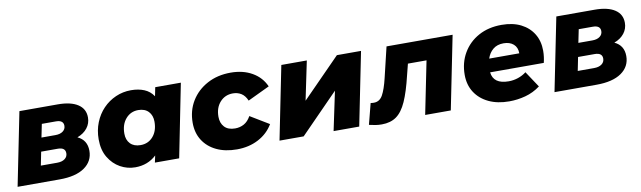

<svg xmlns="http://www.w3.org/2000/svg" viewBox="-37 -970 4681 1402"><g transform="rotate(-10 2303.5 -269.0)"><path d="M10 0 119 -542H403Q499 -542 551.5 -508Q604 -474 604 -410Q604 -366 577.5 -332Q551 -298 503 -280Q572 -248 572 -169Q572 -91 507 -45.5Q442 0 322 0ZM204 -123H325Q361 -123 382 -138.5Q403 -154 403 -180Q403 -223 347 -223H224ZM244 -324H348Q383 -324 403.5 -339.5Q424 -355 424 -380Q424 -422 368 -422H264Z M882 9Q823 9 771 -20Q719 -49 686 -104Q653 -159 653 -238Q653 -305 676 -362.5Q699 -420 739.5 -462Q780 -504 833.5 -527.5Q887 -551 947 -551Q1002 -551 1044.5 -533.5Q1087 -516 1113 -477L1126 -542H1316L1208 0H1028L1039 -51Q975 9 882 9ZM948 -144Q1005 -144 1041 -185.5Q1077 -227 1077 -295Q1077 -342 1050 -370.5Q1023 -399 974 -399Q918 -399 881.5 -357Q845 -315 845 -247Q845 -200 872 -172Q899 -144 948 -144Z M1636 9Q1549 9 1485 -21.5Q1421 -52 1385.5 -107.5Q1350 -163 1350 -238Q1350 -328 1393 -398.5Q1436 -469 1512 -510Q1588 -551 1686 -551Q1778 -551 1845.5 -512Q1913 -473 1943 -404L1781 -327Q1765 -365 1738 -382Q1711 -399 1676 -399Q1618 -399 1580.5 -357.5Q1543 -316 1543 -249Q1543 -202 1570 -173Q1597 -144 1649 -144Q1685 -144 1715 -160.5Q1745 -177 1766 -215L1905 -131Q1866 -65 1795.5 -28Q1725 9 1636 9Z M1952 0 2061 -542H2250L2190 -254L2473 -542H2652L2543 0H2353L2414 -289L2131 0Z M2615 0 2655 -155Q2662 -154 2667 -153.5Q2672 -153 2679 -153Q2722 -153 2745 -194.5Q2768 -236 2787 -316L2841 -542H3331L3222 0H3032L3111 -391H2973L2952 -308Q2924 -190 2892.5 -119.5Q2861 -49 2817.5 -18Q2774 13 2709 13Q2685 13 2662.5 9.5Q2640 6 2615 0Z M3655 9Q3568 9 3503.5 -21.5Q3439 -52 3403 -107.5Q3367 -163 3367 -238Q3367 -328 3408.5 -399Q3450 -470 3523.5 -510.5Q3597 -551 3695 -551Q3778 -551 3837.5 -521Q3897 -491 3929.5 -437.5Q3962 -384 3962 -313Q3962 -289 3959 -266.5Q3956 -244 3951 -224H3553Q3563 -136 3676 -136Q3712 -136 3746 -147.5Q3780 -159 3807 -180L3886 -61Q3835 -23 3775.5 -7Q3716 9 3655 9ZM3564 -324H3787Q3787 -368 3759.5 -392Q3732 -416 3686 -416Q3638 -416 3607.5 -390.5Q3577 -365 3564 -324Z M3991 0 4100 -542H4384Q4480 -542 4532.5 -508Q4585 -474 4585 -410Q4585 -366 4558.5 -332Q4532 -298 4484 -280Q4553 -248 4553 -169Q4553 -91 4488 -45.5Q4423 0 4303 0ZM4185 -123H4306Q4342 -123 4363 -138.5Q4384 -154 4384 -180Q4384 -223 4328 -223H4205ZM4225 -324H4329Q4364 -324 4384.5 -339.5Q4405 -355 4405 -380Q4405 -422 4349 -422H4245Z"/></g></svg>

Font: Montserrat ExtraBold
Style: Italic
Weight: 800
Italic angle: -11.3°
Designer: Julieta Ulanovsky
Foundry: Julieta Ulanovsky
Version: Version 9.000; ttfautohint (v1.8.4.7-5d5b)